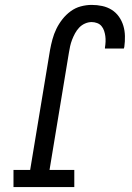

<svg xmlns="http://www.w3.org/2000/svg" viewBox="-20 -763 540 783"><path d="M35 0V-70H103L184 -559Q188 -581 194 -603Q200 -625 210 -645.5Q220 -666 234.5 -684.5Q249 -703 268 -717Q287 -731 309.5 -737Q332 -743 354 -743Q376 -743 397 -738.5Q418 -734 435.5 -723Q453 -712 465 -695Q477 -678 483 -658Q489 -638 489.5 -616Q490 -594 487 -572Q486 -570 486 -568.5Q486 -567 485 -565H408Q408 -566 408 -567Q408 -568 408 -569Q410 -581 410.5 -593Q411 -605 409.5 -616Q408 -627 404.5 -637.5Q401 -648 394 -656.5Q387 -665 376 -669Q365 -673 354 -673Q340 -673 326.5 -667Q313 -661 303 -650.5Q293 -640 286 -627Q279 -614 274 -601Q269 -588 266 -574.5Q263 -561 261 -548L182 -70H283V0Z"/></svg>

Font: Iosevka Slab Oblique
Style: Regular
Weight: 400
Italic angle: -9°
Monospace: yes
Designer: Belleve Invis
Foundry: Belleve Invis
Version: Version 11.1.1; ttfautohint (v1.8.3)